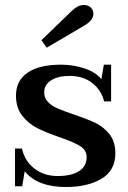

<svg xmlns="http://www.w3.org/2000/svg" viewBox="-20 -739 514 769"><path d="M146 -578 264 -692Q291 -719 315 -719Q334 -719 344 -708.5Q354 -698 354 -684Q354 -657 315 -635L167 -548ZM79 -53 69 7H40V-144H68Q79 -94 117.5 -64Q156 -34 211 -34Q266 -34 296.5 -53.5Q327 -73 327 -110Q327 -138 300 -154.5Q273 -171 217 -190Q162 -209 128 -226.5Q94 -244 69 -275.5Q44 -307 44 -356Q44 -416 90.5 -448Q137 -480 225 -480Q272 -480 317 -465.5Q362 -451 386 -422L396 -480H425V-333H397Q386 -378 349.5 -406.5Q313 -435 259 -435Q213 -435 185 -417.5Q157 -400 157 -369Q157 -346 172 -330.5Q187 -315 210 -305Q233 -295 274 -281Q328 -263 361.5 -247Q395 -231 418.5 -201.5Q442 -172 442 -125Q442 -56 386.5 -23Q331 10 244 10Q130 10 79 -53Z"/></svg>

Font: Taviraj Medium
Style: Regular
Weight: 500
Designer: Katatrad Team
Foundry: CadsonDemak
Version: Version 1.030